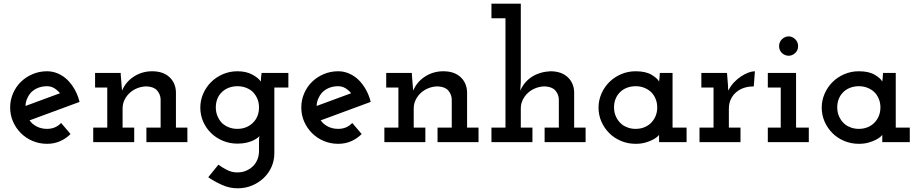

<svg xmlns="http://www.w3.org/2000/svg" viewBox="-20 -770 4983 1040"><path d="M362 -44Q337 -19 305 -5Q273 9 235 9Q193 9 156.5 -6.5Q120 -22 93 -49Q66 -76 50.5 -111.5Q35 -147 35 -188Q35 -228 50.5 -264Q66 -300 93 -326.5Q120 -353 156.5 -368.5Q193 -384 235 -384Q266 -384 294.5 -371.5Q323 -359 345.5 -337Q368 -315 385 -284.5Q402 -254 411 -218Q343 -193 275.5 -168Q208 -143 140 -118Q155 -97 179.5 -84.5Q204 -72 235 -72Q258 -72 277 -80Q296 -88 311 -104ZM235 -303Q207 -303 184.5 -293.5Q162 -284 146 -267Q134 -253 126.5 -235Q119 -217 118 -196Q165 -213 211.5 -230.5Q258 -248 305 -265Q291 -282 273.5 -292.5Q256 -303 235 -303Z M707 0H485V-79H561V-296H495V-375H634V-366Q636 -342 637.5 -322.5Q639 -303 641 -279Q661 -327 705.5 -355.5Q750 -384 804 -384Q863 -384 897 -353Q931 -322 933 -272V-79H995V0H773V-79H850V-234Q848 -261 830.5 -280.5Q813 -300 775 -302Q749 -302 725.5 -293Q702 -284 684 -268Q666 -252 655 -230Q644 -208 644 -182V-79H707Z M1108 190 1163 122Q1183 137 1209.5 150.5Q1236 164 1265 164Q1291 164 1312.5 155Q1334 146 1350 130.5Q1366 115 1374.5 93.5Q1383 72 1383 47V-12Q1383 -14 1383.5 -21Q1384 -28 1386 -34Q1383 -29 1374 -22.5Q1365 -16 1353 -10Q1337 -2 1315 3Q1293 8 1266 8Q1224 8 1187 -7.5Q1150 -23 1123 -49.5Q1096 -76 1080.5 -111.5Q1065 -147 1065 -187Q1065 -226 1080.5 -262Q1096 -298 1123 -325Q1150 -352 1187 -368Q1224 -384 1266 -384Q1314 -384 1347.5 -365.5Q1381 -347 1393 -328Q1393 -339 1394 -350Q1395 -361 1397 -375H1542V-296H1466V60Q1466 100 1450.5 134.5Q1435 169 1408 194.5Q1381 220 1345 235Q1309 250 1267 250Q1222 250 1180 230.5Q1138 211 1108 190ZM1266 -303Q1238 -303 1215 -293Q1192 -283 1177 -266Q1163 -251 1156 -231Q1149 -211 1149 -188Q1149 -162 1158.5 -140Q1168 -118 1184 -102Q1200 -88 1220.5 -80Q1241 -72 1266 -72Q1293 -72 1315 -81.5Q1337 -91 1352 -107Q1367 -122 1375 -143Q1383 -164 1383 -188Q1383 -216 1372.5 -238.5Q1362 -261 1344 -277Q1329 -289 1309 -296Q1289 -303 1266 -303Z M1939 -44Q1914 -19 1882 -5Q1850 9 1812 9Q1770 9 1733.5 -6.5Q1697 -22 1670 -49Q1643 -76 1627.5 -111.5Q1612 -147 1612 -188Q1612 -228 1627.5 -264Q1643 -300 1670 -326.5Q1697 -353 1733.5 -368.5Q1770 -384 1812 -384Q1843 -384 1871.5 -371.5Q1900 -359 1922.5 -337Q1945 -315 1962 -284.5Q1979 -254 1988 -218Q1920 -193 1852.5 -168Q1785 -143 1717 -118Q1732 -97 1756.5 -84.5Q1781 -72 1812 -72Q1835 -72 1854 -80Q1873 -88 1888 -104ZM1812 -303Q1784 -303 1761.5 -293.5Q1739 -284 1723 -267Q1711 -253 1703.5 -235Q1696 -217 1695 -196Q1742 -213 1788.5 -230.5Q1835 -248 1882 -265Q1868 -282 1850.5 -292.5Q1833 -303 1812 -303Z M2284 0H2062V-79H2138V-296H2072V-375H2211V-366Q2213 -342 2214.5 -322.5Q2216 -303 2218 -279Q2238 -327 2282.5 -355.5Q2327 -384 2381 -384Q2440 -384 2474 -353Q2508 -322 2510 -272V-79H2572V0H2350V-79H2427V-234Q2425 -261 2407.5 -280.5Q2390 -300 2352 -302Q2326 -302 2302.5 -293Q2279 -284 2261 -268Q2243 -252 2232 -230Q2221 -208 2221 -182V-79H2284Z M2864 0H2642V-79H2718V-671H2642V-750H2801V-324L2798 -279Q2820 -328 2862 -354.5Q2904 -381 2961 -384Q3020 -384 3054 -353Q3088 -322 3090 -272V-79H3152V0H2930V-79H3007V-234Q3005 -261 2987.5 -280.5Q2970 -300 2932 -302Q2906 -302 2882.5 -293Q2859 -284 2841 -268Q2823 -252 2812 -230Q2801 -208 2801 -182V-79H2864Z M3699 0H3550V-40Q3549 -37 3540 -29Q3531 -21 3514.5 -12.5Q3498 -4 3475 2.5Q3452 9 3423 9Q3381 9 3344 -6.5Q3307 -22 3280 -49Q3253 -76 3237.5 -111.5Q3222 -147 3222 -187Q3222 -226 3237.5 -262Q3253 -298 3280 -325Q3307 -352 3344 -368Q3381 -384 3423 -384Q3478 -384 3510 -364.5Q3542 -345 3550 -328Q3551 -338 3552.5 -350.5Q3554 -363 3554 -375H3623V-79H3699ZM3423 -303Q3396 -303 3373 -293.5Q3350 -284 3335 -267Q3321 -252 3313.5 -232Q3306 -212 3306 -188Q3306 -160 3317.5 -136Q3329 -112 3349 -96Q3363 -85 3382 -78.5Q3401 -72 3423 -72Q3448 -72 3468.5 -80Q3489 -88 3504 -102Q3521 -118 3530.5 -140Q3540 -162 3540 -188Q3540 -214 3530.5 -236Q3521 -258 3505 -273Q3489 -287 3468.5 -295Q3448 -303 3423 -303Z M3991 0H3769V-79H3845V-296H3779V-375H3918L3922 -323Q3924 -301 3924 -301Q3924 -301 3923.5 -301Q3923 -301 3923 -301Q3923 -301 3925 -279Q3937 -304 3955.5 -323.5Q3974 -343 3994 -356Q4015 -370 4034.5 -377Q4054 -384 4069 -384L4063 -302Q4038 -302 4016.5 -296Q3995 -290 3979 -279Q3955 -263 3941.5 -238Q3928 -213 3928 -182V-79H3991Z M4361 0H4139V-79H4209V-296H4139V-375H4292V-79H4361ZM4303 -520Q4303 -497 4287 -482.5Q4271 -468 4252 -468Q4232 -468 4216 -482.5Q4200 -497 4200 -520Q4200 -543 4216 -558Q4232 -573 4252 -573Q4271 -573 4287 -558Q4303 -543 4303 -520Z M4908 0H4759V-40Q4758 -37 4749 -29Q4740 -21 4723.5 -12.5Q4707 -4 4684 2.5Q4661 9 4632 9Q4590 9 4553 -6.5Q4516 -22 4489 -49Q4462 -76 4446.5 -111.5Q4431 -147 4431 -187Q4431 -226 4446.5 -262Q4462 -298 4489 -325Q4516 -352 4553 -368Q4590 -384 4632 -384Q4687 -384 4719 -364.5Q4751 -345 4759 -328Q4760 -338 4761.5 -350.5Q4763 -363 4763 -375H4832V-79H4908ZM4632 -303Q4605 -303 4582 -293.5Q4559 -284 4544 -267Q4530 -252 4522.5 -232Q4515 -212 4515 -188Q4515 -160 4526.5 -136Q4538 -112 4558 -96Q4572 -85 4591 -78.5Q4610 -72 4632 -72Q4657 -72 4677.5 -80Q4698 -88 4713 -102Q4730 -118 4739.5 -140Q4749 -162 4749 -188Q4749 -214 4739.5 -236Q4730 -258 4714 -273Q4698 -287 4677.5 -295Q4657 -303 4632 -303Z"/></svg>

Font: Josefin Slab
Style: Bold
Weight: 700
Designer: Santiago Orozco
Foundry: Typemade
Version: Version 2.000